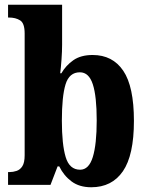

<svg xmlns="http://www.w3.org/2000/svg" viewBox="-20 -780 624 810"><path d="M365 10Q315 10 282 -14.5Q249 -39 230 -78H223L193 0H14V-54H20Q35 -54 50 -59Q65 -64 74.5 -79Q84 -94 84 -125V-639Q84 -682 65 -694Q46 -706 18 -706H14V-760H242V-591Q242 -564 239.5 -529Q237 -494 234 -471H239Q258 -504 289.5 -526Q321 -548 371 -548Q455 -548 500 -481.5Q545 -415 545 -270Q545 -125 498.5 -57.5Q452 10 365 10ZM318 -64Q355 -64 371.5 -117.5Q388 -171 388 -272Q388 -374 371.5 -424.5Q355 -475 317 -475Q272 -475 256.5 -424Q241 -373 241 -271Q241 -171 257 -117.5Q273 -64 318 -64Z"/></svg>

Font: Noto Serif Ethiopic Condensed ExtraBold
Style: Regular
Weight: 800
Width: 3
Designer: Monotype Design Team
Foundry: Monotype Imaging Inc.
Version: Version 2.102; ttfautohint (v1.8.4.7-5d5b)